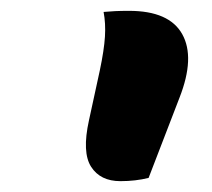

<svg xmlns="http://www.w3.org/2000/svg" viewBox="-20 -774 390 354"><path d="M254 -446Q230 -440 202 -440Q165 -440 148 -466.5Q131 -493 144 -552L164 -644Q172 -682 173.5 -706.5Q175 -731 171 -752Q182 -753 192.5 -753.5Q203 -754 218 -754Q292 -754 316 -711Q340 -668 311 -594Z"/></svg>

Font: Recursive Sn Csl St XBd
Style: Italic
Weight: 800
Italic angle: -15°
Version: Version 1.079;hotconv 1.0.112;makeotfexe 2.5.65598; ttfautoh